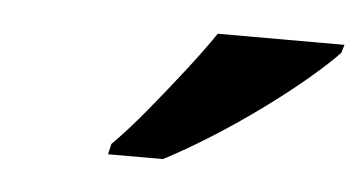

<svg xmlns="http://www.w3.org/2000/svg" viewBox="-28 -804 447 237"><g transform="rotate(5 195.5 -686.0)"><path d="M112 -606 115 -619Q134 -638 155.5 -664Q177 -690 198 -717Q219 -744 234 -766H391L388 -756Q376 -743 352.5 -723Q329 -703 299 -681Q269 -659 238 -639.5Q207 -620 180 -606Z"/></g></svg>

Font: Noto Serif
Style: Italic
Weight: 400
Italic angle: -12°
Designer: Monotype Design Team
Foundry: Monotype Imaging Inc.
Version: Version 2.013